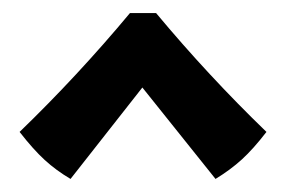

<svg xmlns="http://www.w3.org/2000/svg" viewBox="-20 -625 438 294"><path d="M10 -423Q99 -509 179 -605H219Q299 -509 388 -423Q368 -397 350.5 -381Q333 -365 310 -351L198 -491L88 -351Q66 -364 48.5 -380Q31 -396 10 -423Z"/></svg>

Font: Mirza
Style: Bold
Weight: 700
Designer: Arabic design by Kourosh Beigpour, Latin design by Eduardo Tunni, engineering by Lasse Fister
Version: Version 1.0010g